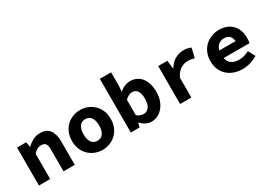

<svg xmlns="http://www.w3.org/2000/svg" viewBox="-5 -1431 3009 2172"><g transform="rotate(-30 1500.0 -344.5)"><path d="M72 0V-496H192L203 -430H207Q239 -462 280.5 -485Q322 -508 378 -508Q462 -508 501 -454Q540 -400 540 -306V0H393V-287Q393 -337 377 -360Q361 -383 320 -383Q290 -383 267.5 -370Q245 -357 219 -331V0Z M900 12Q851 12 805.5 -5.5Q760 -23 724.5 -56Q689 -89 668 -137.5Q647 -186 647 -248Q647 -310 668 -358.5Q689 -407 724.5 -440Q760 -473 805.5 -490.5Q851 -508 900 -508Q949 -508 994.5 -490.5Q1040 -473 1075.5 -440Q1111 -407 1132 -358.5Q1153 -310 1153 -248Q1153 -186 1132 -137.5Q1111 -89 1075.5 -56Q1040 -23 994.5 -5.5Q949 12 900 12ZM900 -107Q951 -107 976.5 -145Q1002 -183 1002 -248Q1002 -313 976.5 -351Q951 -389 900 -389Q849 -389 823.5 -351Q798 -313 798 -248Q798 -183 823.5 -145Q849 -107 900 -107Z M1538 12Q1503 12 1468.5 -5Q1434 -22 1403 -54H1399L1387 0H1272V-701H1419V-529L1414 -451H1417Q1445 -478 1481 -493Q1517 -508 1553 -508Q1599 -508 1636.5 -490Q1674 -472 1699.5 -439.5Q1725 -407 1739 -360.5Q1753 -314 1753 -257Q1753 -193 1735 -143Q1717 -93 1687 -58.5Q1657 -24 1618.5 -6Q1580 12 1538 12ZM1505 -108Q1546 -108 1574 -142.5Q1602 -177 1602 -254Q1602 -388 1511 -388Q1464 -388 1419 -342V-141Q1440 -123 1462.5 -115.5Q1485 -108 1505 -108Z M1916 0V-496H2036L2048 -388H2051Q2088 -449 2140 -478.5Q2192 -508 2252 -508Q2285 -508 2305.5 -503Q2326 -498 2348 -488L2318 -365Q2295 -372 2276.5 -375.5Q2258 -379 2230 -379Q2184 -379 2139.5 -352Q2095 -325 2063 -258V0Z M2730 12Q2672 12 2621.5 -5.5Q2571 -23 2534 -56Q2497 -89 2476 -137.5Q2455 -186 2455 -248Q2455 -309 2476.5 -357.5Q2498 -406 2534 -439.5Q2570 -473 2616.5 -490.5Q2663 -508 2713 -508Q2770 -508 2814 -490Q2858 -472 2887.5 -440Q2917 -408 2932 -364.5Q2947 -321 2947 -270Q2947 -250 2944.5 -231.5Q2942 -213 2940 -204H2602Q2613 -150 2651 -125Q2689 -100 2750 -100Q2784 -100 2814.5 -109Q2845 -118 2878 -135L2927 -46Q2884 -19 2832 -3.5Q2780 12 2730 12ZM2718 -396Q2674 -396 2644.5 -373Q2615 -350 2604 -303H2816Q2805 -396 2718 -396Z"/></g></svg>

Font: Source Code Pro
Style: Bold
Weight: 700
Monospace: yes
Designer: Paul D. Hunt, Teo Tuominen
Foundry: Adobe Systems Incorporated
Version: Version 2.030;PS 1.000;hotconv 16.6.51;makeotf.lib2.5.65220